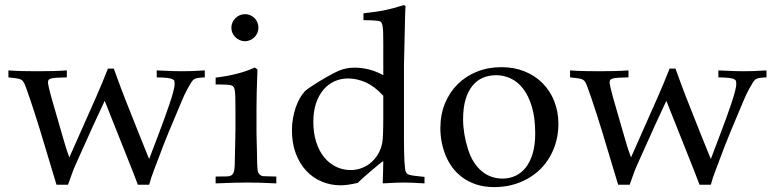

<svg xmlns="http://www.w3.org/2000/svg" viewBox="-20 -745 3156 780"><path d="M209.5 5.4 143.6 -213.4Q134.3 -243.7 123.5 -277.1Q112.8 -310.5 103.3 -338.9Q93.8 -367.2 86.4 -387Q79.1 -406.7 76.7 -410.2Q73.2 -415.5 70.1 -418.5Q66.9 -421.4 60.8 -423.6Q54.7 -425.8 43.9 -427.2Q33.2 -428.7 14.2 -430.7V-459Q41 -457 69.8 -456.3Q98.6 -455.6 129.4 -455.6Q162.1 -455.6 192.6 -456.3Q223.1 -457 251.5 -459V-430.7Q224.6 -430.2 209.5 -429.2Q194.3 -428.2 186.5 -425.8Q178.7 -423.3 176.8 -419.2Q174.8 -415 174.8 -408.2Q175.3 -402.8 178.7 -387.9Q182.1 -373 189 -348.1L234.4 -190.9Q240.2 -170.4 246.6 -149.7Q252.9 -128.9 261.7 -105.5L370.6 -351.1Q396 -408.7 418.5 -466.3H442.4Q458.5 -420.9 469.7 -391.6Q481 -362.3 486.3 -348.1L542.5 -206.5Q556.6 -170.9 567.6 -144Q578.6 -117.2 585.9 -99.1L622.6 -195.3Q635.7 -230 647.9 -263.4Q660.2 -296.9 669.4 -324.7Q678.7 -352.5 684.1 -373.3Q689.5 -394 689.5 -403.8Q689.5 -410.2 688.5 -415Q687.5 -419.9 680.7 -423.3Q673.8 -426.8 659.2 -428.5Q644.5 -430.2 616.7 -430.7V-459Q653.8 -457 679.4 -456.3Q705.1 -455.6 719.2 -455.6Q736.3 -455.6 759.5 -456.3Q782.7 -457 812 -459V-430.7Q796.4 -430.2 786.9 -428.7Q777.3 -427.2 772 -424.8Q766.6 -422.4 763.4 -418.7Q760.3 -415 756.8 -410.2Q751.5 -401.4 740.7 -382.1Q730 -362.8 717.3 -332L666 -210L644 -155.3Q640.6 -147 631.6 -122.3Q622.6 -97.7 606.4 -56.2Q599.6 -38.6 594.5 -23.2Q589.4 -7.8 585.9 5.4H540L516.6 -55.7L405.3 -335.4L358.4 -234.4L303.2 -111.8Q293.5 -89.8 285.6 -72.5Q277.8 -55.2 272.5 -39.6L256.3 5.4Z M975.1 -687.5Q986.8 -687.5 996.8 -683.1Q1006.8 -678.7 1014.2 -671.4Q1021.5 -664.1 1025.6 -654.1Q1029.8 -644 1029.8 -632.3Q1029.8 -621.1 1025.4 -611.1Q1021 -601.1 1013.7 -593.8Q1006.3 -586.4 996.3 -582Q986.3 -577.6 975.1 -577.6Q963.9 -577.6 953.9 -582Q943.8 -586.4 936.3 -593.8Q928.7 -601.1 924.3 -611.1Q919.9 -621.1 919.9 -632.3Q919.9 -643.6 924.3 -653.6Q928.7 -663.6 936.3 -671.1Q943.8 -678.7 953.9 -683.1Q963.9 -687.5 975.1 -687.5ZM856 -401.9V-429.7Q950.7 -440.9 1015.1 -470.7L1025.9 -462.9Q1023.9 -410.2 1022.9 -370.8Q1022 -331.5 1022 -303.7V-214.8Q1022 -208 1022.2 -195.6Q1022.5 -183.1 1022.9 -168Q1023.4 -152.8 1023.7 -137Q1023.9 -121.1 1024.2 -108.2Q1024.4 -95.2 1024.7 -86.7Q1024.9 -78.1 1024.9 -77.6Q1025.4 -66.4 1026.1 -58.1Q1026.9 -49.8 1029.3 -43.9Q1031.7 -38.1 1036.1 -34.7Q1040.5 -31.2 1048.3 -29.3Q1051.3 -28.8 1102.5 -27.8V0Q1065.4 -2 1035.9 -2.7Q1006.3 -3.4 983.9 -3.4Q964.4 -3.4 932.4 -2.7Q900.4 -2 856 0V-27.8L902.3 -28.3Q912.1 -28.8 917.7 -31.5Q923.3 -34.2 926.8 -39.6Q930.2 -44.9 931.6 -53.7Q933.1 -62.5 933.6 -74.7Q933.6 -81.1 936.5 -214.8V-300.8Q936.5 -330.6 936 -348.4Q935.5 -366.2 934.1 -376.5Q932.6 -386.7 929.4 -391.1Q926.3 -395.5 920.9 -397.9Q912.1 -401.9 856 -401.9Z M1456.5 -663.1V-690.9Q1511.7 -696.8 1547.9 -704.6Q1566.4 -708.5 1584.7 -713.6Q1603 -718.8 1621.1 -724.6L1627.4 -720.2Q1626 -699.2 1625.2 -659.2Q1624.5 -619.1 1623 -560.1L1621.1 -481.9V-176.3Q1621.1 -152.3 1621.6 -130.1Q1622.1 -107.9 1623 -90.3Q1624 -72.8 1625.5 -61Q1627 -49.3 1628.9 -46.4Q1631.3 -42.5 1633.5 -39.8Q1635.7 -37.1 1642.8 -34.9Q1649.9 -32.7 1664.1 -30.8Q1678.2 -28.8 1704.6 -26.4V0Q1674.8 -2 1653.8 -2.7Q1632.8 -3.4 1620.6 -3.4Q1609.9 -3.4 1588.6 -2.7Q1567.4 -2 1534.7 0Q1535.6 -17.1 1536.1 -39.3Q1536.6 -61.5 1537.1 -90.8Q1528.3 -85 1514.2 -73.2Q1500 -61.5 1484.6 -48.3Q1469.2 -35.2 1455.1 -22.5Q1440.9 -9.8 1433.1 -2Q1391.6 7.8 1364.3 7.8Q1323.2 7.8 1287.1 -7.3Q1251 -22.5 1224.1 -51.3Q1197.3 -80.1 1181.6 -121.6Q1166 -163.1 1166 -215.8Q1166 -240.7 1170.2 -264.2Q1174.3 -287.6 1181.4 -308.6Q1188.5 -329.6 1198.5 -346.7Q1208.5 -363.8 1220.2 -376Q1223.6 -379.4 1232.7 -385.7Q1241.7 -392.1 1253.9 -399.9Q1266.1 -407.7 1280.5 -416.5Q1294.9 -425.3 1308.8 -433.1Q1322.8 -440.9 1335.2 -447.5Q1347.7 -454.1 1356 -457.5Q1386.7 -470.2 1419.4 -470.2Q1450.2 -470.2 1479.7 -462.6Q1509.3 -455.1 1537.1 -439.5V-567.9Q1537.1 -592.3 1536.6 -608.9Q1536.1 -625.5 1534.7 -636Q1533.2 -646.5 1530.5 -651.6Q1527.8 -656.7 1523.9 -658.2Q1514.2 -662.6 1456.5 -663.1ZM1537.1 -356Q1502.4 -394 1466.1 -410.2Q1429.7 -426.3 1393.6 -426.3Q1364.3 -426.3 1338.6 -414.6Q1313 -402.8 1293.9 -380.4Q1274.9 -357.9 1263.9 -325.2Q1252.9 -292.5 1252.9 -250.5Q1252.9 -204.6 1264.6 -168Q1276.4 -131.3 1296.9 -106.2Q1317.4 -81.1 1345 -67.6Q1372.6 -54.2 1404.3 -54.2Q1428.7 -54.2 1450.2 -62.5Q1471.7 -70.8 1488.5 -85.7Q1505.4 -100.6 1517.1 -121.1Q1528.8 -141.6 1533.2 -166.5Q1535.2 -177.7 1536.1 -204.1Q1537.1 -230.5 1537.1 -272.5Z M1769 -224.6Q1769 -279.3 1787.6 -324.7Q1806.2 -370.1 1839.1 -402.8Q1872.1 -435.5 1917.5 -453.9Q1962.9 -472.2 2017.1 -472.2Q2068.4 -472.2 2110.8 -455.1Q2153.3 -438 2183.8 -407.5Q2214.4 -377 2231.4 -334.5Q2248.5 -292 2248.5 -241.2Q2248.5 -170.4 2215.3 -110.8Q2182.6 -51.8 2121.6 -18.1Q2061.5 15.1 1988.3 15.1Q1945.8 15.1 1913.3 3.9Q1880.9 -7.3 1856.9 -25.4Q1833 -43.5 1816.9 -65.9Q1800.8 -88.4 1791.5 -110.8Q1769 -164.6 1769 -224.6ZM1861.3 -260.7Q1861.3 -202.6 1881.3 -138.7Q1891.1 -107.9 1905.8 -85.4Q1920.4 -63 1938.5 -48.3Q1956.5 -33.7 1977.8 -26.6Q1999 -19.5 2021.5 -19.5Q2049.3 -19.5 2073.5 -30.5Q2097.7 -41.5 2115.7 -64.2Q2133.8 -86.9 2144 -121.3Q2154.3 -155.8 2154.3 -202.6Q2154.3 -266.6 2140.6 -311.8Q2127 -356.9 2104.7 -385.3Q2082.5 -413.6 2054.2 -426.5Q2025.9 -439.5 1996.1 -439.5Q1966.3 -439.5 1941.7 -429Q1917 -418.5 1899.2 -396.5Q1881.3 -374.5 1871.3 -340.8Q1861.3 -307.1 1861.3 -260.7Z M2491.2 5.4 2425.3 -213.4Q2416 -243.7 2405.3 -277.1Q2394.5 -310.5 2385 -338.9Q2375.5 -367.2 2368.2 -387Q2360.8 -406.7 2358.4 -410.2Q2355 -415.5 2351.8 -418.5Q2348.6 -421.4 2342.5 -423.6Q2336.4 -425.8 2325.7 -427.2Q2314.9 -428.7 2295.9 -430.7V-459Q2322.8 -457 2351.6 -456.3Q2380.4 -455.6 2411.1 -455.6Q2443.8 -455.6 2474.4 -456.3Q2504.9 -457 2533.2 -459V-430.7Q2506.3 -430.2 2491.2 -429.2Q2476.1 -428.2 2468.3 -425.8Q2460.4 -423.3 2458.5 -419.2Q2456.5 -415 2456.5 -408.2Q2457 -402.8 2460.4 -387.9Q2463.9 -373 2470.7 -348.1L2516.1 -190.9Q2522 -170.4 2528.3 -149.7Q2534.7 -128.9 2543.5 -105.5L2652.3 -351.1Q2677.7 -408.7 2700.2 -466.3H2724.1Q2740.2 -420.9 2751.5 -391.6Q2762.7 -362.3 2768.1 -348.1L2824.2 -206.5Q2838.4 -170.9 2849.4 -144Q2860.4 -117.2 2867.7 -99.1L2904.3 -195.3Q2917.5 -230 2929.7 -263.4Q2941.9 -296.9 2951.2 -324.7Q2960.4 -352.5 2965.8 -373.3Q2971.2 -394 2971.2 -403.8Q2971.2 -410.2 2970.2 -415Q2969.2 -419.9 2962.4 -423.3Q2955.6 -426.8 2940.9 -428.5Q2926.3 -430.2 2898.4 -430.7V-459Q2935.5 -457 2961.2 -456.3Q2986.8 -455.6 3001 -455.6Q3018.1 -455.6 3041.3 -456.3Q3064.5 -457 3093.8 -459V-430.7Q3078.1 -430.2 3068.6 -428.7Q3059.1 -427.2 3053.7 -424.8Q3048.3 -422.4 3045.2 -418.7Q3042 -415 3038.6 -410.2Q3033.2 -401.4 3022.5 -382.1Q3011.7 -362.8 2999 -332L2947.8 -210L2925.8 -155.3Q2922.4 -147 2913.3 -122.3Q2904.3 -97.7 2888.2 -56.2Q2881.3 -38.6 2876.2 -23.2Q2871.1 -7.8 2867.7 5.4H2821.8L2798.3 -55.7L2687 -335.4L2640.1 -234.4L2585 -111.8Q2575.2 -89.8 2567.4 -72.5Q2559.6 -55.2 2554.2 -39.6L2538.1 5.4Z"/></svg>

Font: XB Kayhan
Style: Regular
Weight: 400
Designer: Behnam
Foundry: Irmug
Version: Version 7.300 2009